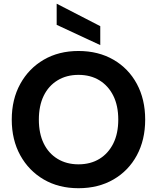

<svg xmlns="http://www.w3.org/2000/svg" viewBox="-20 -981 828 1013"><path d="M394 12Q290 12 211 -34Q132 -80 87 -161.5Q42 -243 42 -350Q42 -457 87 -538.5Q132 -620 211 -666Q290 -712 394 -712Q499 -712 578.5 -666Q658 -620 702 -538.5Q746 -457 746 -350Q746 -243 702 -161.5Q658 -80 578.5 -34Q499 12 394 12ZM394 -114Q458 -114 505 -143Q552 -172 578 -224.5Q604 -277 604 -350Q604 -423 578 -475.5Q552 -528 505 -557Q458 -586 394 -586Q331 -586 283.5 -557Q236 -528 210.5 -475.5Q185 -423 185 -350Q185 -277 210.5 -224.5Q236 -172 283.5 -143Q331 -114 394 -114ZM509 -743 279 -850V-961H280L509 -843Z"/></svg>

Font: DM Sans 28pt ExtraBold
Style: Regular
Weight: 800
Version: Version 4.004;gftools[0.9.30]